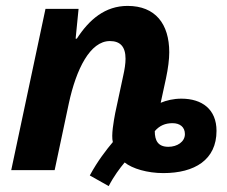

<svg xmlns="http://www.w3.org/2000/svg" viewBox="-20 -576 767 650"><path d="M284 18 348 54C365 21 386 -7 402 -26C428 -5 479 10 533 10C639 10 713 -35 713 -133C713 -206 664 -242 594 -242C567 -242 543 -236 524 -228L542 -311C549 -344 553 -375 553 -399C553 -495 506 -556 412 -556C336 -556 282 -510 240 -445H236L246 -546H134L18 0H165L213 -226C238 -342 285 -437 352 -437C387 -437 405 -418 405 -377C405 -361 402 -341 397 -319L370 -193C365 -166 356 -118 362 -95C341 -70 311 -32 284 18ZM550 -79C515 -79 504 -100 504 -132C520 -151 540 -159 564 -159C589 -159 606 -146 606 -122C606 -96 580 -79 550 -79Z"/></svg>

Font: Noto Sans
Style: Bold Italic
Weight: 700
Italic angle: -12°
Designer: Monotype Design Team
Foundry: Monotype Imaging Inc.
Version: Version 2.013